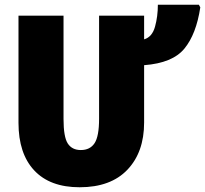

<svg xmlns="http://www.w3.org/2000/svg" viewBox="-20 -780 865 810"><path d="M588 -714H398V-279Q398 -205 379 -176Q360 -147 321 -147Q284 -147 266 -174.5Q248 -202 248 -278V-714H58V-262Q58 -132 124.5 -61Q191 10 316 10Q447 10 517.5 -64Q588 -138 588 -263V-505Q708 -514 758 -575Q808 -636 825 -749L819 -760H646Q646 -711 634 -667.5Q622 -624 588 -614Z"/></svg>

Font: Noto Sans Display SemiCondensed Black
Style: Regular
Weight: 900
Width: 4
Designer: Monotype Design Team
Foundry: Monotype Imaging Inc.
Version: Version 1.900